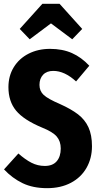

<svg xmlns="http://www.w3.org/2000/svg" viewBox="-20 -965 517 1002"><path d="M446 -622 377 -540Q317 -595 258 -595Q224 -595 205 -575Q186 -555 186 -522Q186 -490 208 -469.5Q230 -449 293 -422Q351 -396 387 -368.5Q423 -341 441.5 -301Q460 -261 460 -202Q460 -139 431.5 -89Q403 -39 350 -11Q297 17 226 17Q152 17 98 -9Q44 -35 1 -81L76 -164Q112 -132 144.5 -115.5Q177 -99 214 -99Q255 -99 276 -123.5Q297 -148 297 -190Q297 -228 276 -252.5Q255 -277 200 -299Q104 -339 64 -387.5Q24 -436 24 -510Q24 -569 52 -614.5Q80 -660 129.5 -685Q179 -710 241 -710Q306 -710 355.5 -688Q405 -666 446 -622ZM135 -760 83 -814 201 -945H291L409 -814L357 -760L246 -843Z"/></svg>

Font: Fira Sans Extra Condensed
Style: Bold
Weight: 700
Width: 1
Designer: Carrois Corporate & Edenspiekermann AG
Foundry: Carrois Corporate GbR & Edenspiekermann AG
Version: Version 4.203